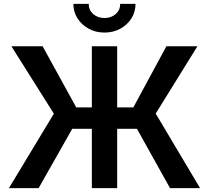

<svg xmlns="http://www.w3.org/2000/svg" viewBox="-20 -965 1072 985"><path d="M581.1 -727.5V-414.1H664.1L833.5 -727.5H992.7L778.8 -382.3L1006.3 0H852.1L682.6 -304.2H581.1V0H451.2V-304.2H350.6L178.2 0H25.9L256.3 -381.8L38.6 -727.5H198.7L371.1 -414.1H451.2V-727.5ZM516.1 -797.9Q471.2 -797.9 435.1 -817.6Q398.9 -837.4 377.7 -870.6Q356.4 -903.8 356.4 -945.3H435.1Q435.1 -913.6 458 -893.1Q481 -872.6 516.1 -872.6Q550.8 -872.6 573.7 -893.1Q596.7 -913.6 596.7 -945.3H675.3Q675.3 -904.3 654.3 -870.8Q633.3 -837.4 597.2 -817.6Q561 -797.9 516.1 -797.9Z"/></svg>

Font: Inter SemiBold
Style: Regular
Weight: 600
Designer: Rasmus Andersson
Foundry: rsms
Version: Version 4.001;git-9221beed3